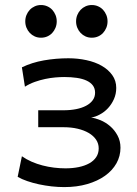

<svg xmlns="http://www.w3.org/2000/svg" viewBox="-20 -743 553 775"><path d="M239.3 12.2Q214.4 12.2 188.2 9.3Q162.1 6.3 137.2 1Q112.3 -4.4 90.1 -12Q67.9 -19.5 51.3 -29.3L68.4 -112.3Q86.4 -99.6 107.7 -90.3Q128.9 -81.1 151.6 -75.2Q174.3 -69.3 197.8 -66.4Q221.2 -63.5 244.1 -63.5Q273.4 -63.5 297.9 -68.6Q322.3 -73.7 340.3 -83.7Q358.4 -93.8 368.4 -108.9Q378.4 -124 378.4 -144Q378.4 -163.6 367.9 -179.2Q357.4 -194.8 338.4 -206.1Q319.3 -217.3 293.5 -223.4Q267.6 -229.5 236.8 -229.5H134.3V-297.9H236.8Q264.2 -297.9 287.4 -302.5Q310.5 -307.1 327.6 -316.2Q344.7 -325.2 354.2 -338.4Q363.8 -351.6 363.8 -368.7Q363.8 -386.2 354.7 -398.2Q345.7 -410.2 329.3 -417.7Q313 -425.3 290 -428.7Q267.1 -432.1 239.3 -432.1Q223.1 -432.1 203.4 -430.4Q183.6 -428.7 162.6 -424.3Q141.6 -419.9 120.4 -412.4Q99.1 -404.8 80.6 -393.1L68.4 -471.2Q108.4 -490.7 157.2 -499.3Q206.1 -507.8 256.3 -507.8Q293.9 -507.8 328.9 -500.2Q363.8 -492.7 390.4 -477.5Q417 -462.4 433.1 -439.9Q449.2 -417.5 449.2 -388.2Q449.2 -363.8 439.9 -343Q430.7 -322.3 416 -306.4Q401.4 -290.5 382.8 -280.8Q365.2 -271 347.7 -268.6Q365.2 -266.1 385.7 -257.8Q406.7 -249 424.6 -233.6Q442.4 -218.3 454.3 -196.3Q466.3 -174.3 466.3 -146.5Q466.3 -112.8 450 -83.7Q433.6 -54.7 403.8 -33.4Q374 -12.2 332.3 0Q290.5 12.2 239.3 12.2ZM82 -656.7Q82 -670.4 86.9 -682.4Q91.8 -694.3 100.3 -703.4Q108.9 -712.4 120.4 -717.5Q131.8 -722.7 145.5 -722.7Q159.2 -722.7 170.9 -717.5Q182.6 -712.4 190.9 -703.4Q199.2 -694.3 204.1 -682.4Q209 -670.4 209 -656.7Q209 -643.1 204.1 -631.1Q199.2 -619.1 190.9 -610.1Q182.6 -601.1 170.9 -595.9Q159.2 -590.8 145.5 -590.8Q131.8 -590.8 120.4 -595.9Q108.9 -601.1 100.3 -610.1Q91.8 -619.1 86.9 -631.1Q82 -643.1 82 -656.7ZM287.1 -656.7Q287.1 -670.4 292 -682.4Q296.9 -694.3 305.4 -703.4Q314 -712.4 325.4 -717.5Q336.9 -722.7 350.6 -722.7Q364.3 -722.7 376 -717.5Q387.7 -712.4 396 -703.4Q404.3 -694.3 409.2 -682.4Q414.1 -670.4 414.1 -656.7Q414.1 -643.1 409.2 -631.1Q404.3 -619.1 396 -610.1Q387.7 -601.1 376 -595.9Q364.3 -590.8 350.6 -590.8Q336.9 -590.8 325.4 -595.9Q314 -601.1 305.4 -610.1Q296.9 -619.1 292 -631.1Q287.1 -643.1 287.1 -656.7Z"/></svg>

Font: Andika Cyr
Style: Regular
Weight: 400
Designer: Victor Gaultney, Annie Olsen, Julie Remington, Don Collingsworth, Eric Hays, Becca Hirsbrunner
Foundry: SIL International
Version: Version 5.000